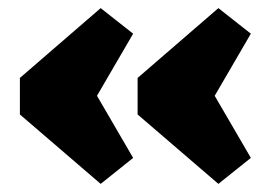

<svg xmlns="http://www.w3.org/2000/svg" viewBox="-20 -557 652 473"><path d="M228 -537 308 -474 184 -261V-381L308 -168L228 -104L29 -275V-365ZM518 -537 598 -474 474 -261V-381L598 -168L518 -104L319 -275V-365Z"/></svg>

Font: Pathway Extreme 28pt Black
Style: Regular
Weight: 900
Designer: Eduardo Rodriguez Tunni
Foundry: Eduardo Rodriguez Tunni
Version: Version 1.001;gftools[0.9.26]